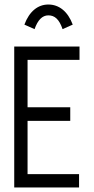

<svg xmlns="http://www.w3.org/2000/svg" viewBox="-20 -830 415 850"><path d="M133 -701C147 -741 167 -762 194 -762C222 -762 242 -745 257 -701L302 -721C280 -780 241 -810 194 -810C148 -810 110 -780 88 -721ZM43 0H330V-59H102V-295H291V-355H102V-565H332V-624H43Z"/></svg>

Font: Inconsolata Condensed Thin
Style: Regular
Weight: 100
Width: 3
Monospace: yes
Designer: Raph Levien, Cyreal, Brenton Simpson
Foundry: Raph Levien, Cyreal, Google
Version: Version 3.100